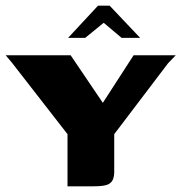

<svg xmlns="http://www.w3.org/2000/svg" viewBox="-20 -654 637 674"><path d="M217 0V-183L21 -435L0 -460H228L341 -293L449 -460H597L570 -432L381 -183V-60Q382 -35 375.5 -22Q369 -9 353.5 -4.5Q338 0 309 0ZM219 -521 324 -634H365L472 -521H407L344 -574L279 -521Z"/></svg>

Font: Genos
Style: Bold
Weight: 700
Designer: Robert E. Leuschke
Foundry: Robert E. Leuschke
Version: Version 1.010